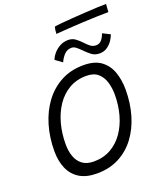

<svg xmlns="http://www.w3.org/2000/svg" viewBox="-177 -1095 1052 1236"><g transform="rotate(-20 349.5 -477.0)"><path d="M272.5 25.5Q198.5 25.5 152 -4Q105.5 -33.5 83.8 -85Q62 -136.5 62 -203Q62 -296.5 86.5 -379.2Q111 -462 158 -525Q205 -588 272.5 -624Q340 -660 427 -660Q503 -660 547.2 -626.8Q591.5 -593.5 610.2 -538.8Q629 -484 629 -419Q629 -327.5 605.5 -247Q582 -166.5 536.5 -105.2Q491 -44 424.5 -9.2Q358 25.5 272.5 25.5ZM279.5 -54Q345 -54 395.8 -82.5Q446.5 -111 481.5 -161Q516.5 -211 534.5 -275.8Q552.5 -340.5 552.5 -412.5Q552.5 -457.5 540.8 -497.8Q529 -538 500.2 -563.5Q471.5 -589 421 -589Q353.5 -589 302.2 -559.2Q251 -529.5 216 -477.8Q181 -426 163.2 -359.5Q145.5 -293 145.5 -220Q145.5 -173.5 158.8 -136Q172 -98.5 201.5 -76.2Q231 -54 279.5 -54ZM264 -755.5Q271 -776 288.8 -796.8Q306.5 -817.5 332.2 -831.8Q358 -846 388.5 -846Q418 -846 438.5 -830.5Q459 -815 476.5 -796.5Q492.5 -779 509.2 -765.5Q526 -752 549 -752Q572 -752 587 -769.8Q602 -787.5 609.5 -812L661 -786.5Q657 -772.5 643.5 -750.8Q630 -729 607 -712Q584 -695 552 -695Q520 -695 497 -713Q474 -731 455 -751Q439.5 -767 424.2 -779.2Q409 -791.5 392.5 -791.5Q362 -791.5 341.5 -769Q321 -746.5 311 -721.5ZM695 -926Q661.5 -926 615.8 -924.5Q570 -923 519.2 -920.5Q468.5 -918 419.8 -914.8Q371 -911.5 332.5 -908.5Q333 -920 334.8 -933.2Q336.5 -946.5 339.5 -956Q355 -959 388.5 -962.2Q422 -965.5 465 -968.5Q508 -971.5 552.8 -974.2Q597.5 -977 636.2 -978.8Q675 -980.5 699 -980.5Z"/></g></svg>

Font: Grandstander Light
Style: Italic
Weight: 300
Italic angle: -15°
Designer: Tyler Finck
Foundry: Etcetera Type Co
Version: Version 1.200; ttfautohint (v1.8.3)